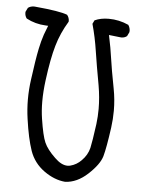

<svg xmlns="http://www.w3.org/2000/svg" viewBox="-52 -770 604 802"><g transform="rotate(5 250.0 -369.0)"><path d="M72.3 -257.3Q83.5 -176.8 101.1 -125.5Q118.7 -75.7 162.1 -44.4Q205.6 -13.2 251 -9.3Q300.8 -11.2 345.7 -52.7Q391.1 -94.7 401.4 -129.9Q411.6 -166.5 423.3 -251.5Q428.2 -287.6 428.2 -322.8Q428.2 -369.6 419.4 -415Q403.8 -496.1 397.9 -538.8Q392.1 -581.5 380.4 -636.2L423.8 -631.3Q428.7 -630.4 432.6 -630.4Q446.3 -630.4 456.1 -638.2L464.4 -655.3Q464.8 -657.7 464.8 -661.9Q464.8 -666 463.1 -672.6Q461.4 -679.2 457 -685.5Q417.5 -703.6 373.5 -703.6Q340.3 -703.6 314.9 -691.9L307.6 -676.8Q322.8 -622.1 331.5 -564Q340.3 -505.9 355.5 -422.9Q364.3 -372.1 364.3 -324.7Q364.3 -292.5 360.4 -261.2Q350.1 -185.1 344.2 -159.7Q336.9 -129.4 313 -105.5Q293.5 -85.4 267.1 -78.6Q261.2 -77.1 255.4 -77.1Q229.5 -77.1 201.2 -105Q167.5 -137.2 155.3 -165Q143.1 -192.4 132.3 -263.2Q127 -297.4 127 -335.4Q127 -377.4 133.3 -425.3Q145 -516.1 161.1 -571.3Q176.8 -626 207.5 -676.3Q208 -677.7 208 -679.2Q208 -693.8 198.7 -705.1Q167 -717.8 64 -727.1Q61 -727.5 58.6 -727.5Q43.9 -727.5 33.2 -719.7L24.9 -703.1Q24.4 -701.2 24.4 -699.2Q24.4 -685.1 32.2 -674.8Q69.3 -654.8 113.8 -652.8L124 -652.3Q114.3 -628.4 109.4 -614.3Q99.6 -585 93.3 -554.2Q83.5 -507.3 72.3 -422.4Q66.4 -380.4 66.4 -339.1Q66.4 -297.9 72.3 -257.3Z"/></g></svg>

Font: Bakudai
Style: ExtraLight
Weight: 200
Version: Version 1.48